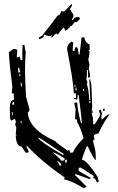

<svg xmlns="http://www.w3.org/2000/svg" viewBox="-20 -884 585 948"><path d="M390.6 43.9Q331.1 6.8 295.9 2L299.8 -7.8Q187.5 -84 111.3 -166V-156.2Q121.1 -141.6 122.1 -133.8L112.3 -128.9Q104.5 -128.9 87.9 -160.2H86.9Q60.5 -160.2 57.6 -214.8H62.5Q61.5 -218.8 58.6 -218.8H57.6L60.5 -252L54.7 -270.5Q58.6 -279.3 58.6 -284.2Q53.7 -293 53.7 -297.9L35.2 -288.1L30.3 -296.9L28.3 -349.6Q28.3 -389.6 48.8 -390.6L47.9 -422.9H38.1L41 -455.1Q27.3 -559.6 23.4 -626L45.9 -641.6H55.7Q64.5 -640.6 65.4 -632.8L62.5 -600.6H66.4L76.2 -605.5Q81.1 -597.7 81.1 -586.9L90.8 -587.9L89.8 -614.3Q89.8 -633.8 91.8 -662.1H100.6L101.6 -658.2Q102.5 -636.7 107.4 -629.9Q103.5 -587.9 103.5 -536.1Q103.5 -492.2 108.4 -407.2L126 -342.8Q122.1 -329.1 117.2 -329.1Q121.1 -246.1 253.9 -186.5Q253.9 -181.6 316.4 -138.7Q316.4 -143.6 321.3 -143.6Q326.2 -134.8 326.2 -129.9L339.8 -130.9Q352.5 -161.1 392.6 -202.1Q376 -257.8 361.3 -280.3L360.4 -293.9Q350.6 -293.9 350.6 -297.9L353.5 -344.7Q347.7 -363.3 346.7 -377L361.3 -377.9Q362.3 -340.8 379.9 -276.4H384.8Q381.8 -311.5 368.2 -415H363.3V-409.2Q363.3 -397.5 360.4 -391.6Q350.6 -395.5 345.7 -395.5V-400.4H355.5L354.5 -423.8L344.7 -422.9Q341.8 -486.3 311.5 -639.6V-643.6Q311.5 -665 333 -678.7L341.8 -673.8L338.9 -641.6L339.8 -631.8L348.6 -632.8V-635.7Q348.6 -651.4 357.4 -651.4Q366.2 -651.4 368.2 -615.2H373L382.8 -699.2L396.5 -700.2Q397.5 -676.8 421.9 -664.1L422.9 -640.6Q422.9 -635.7 418 -635.7Q418 -631.8 420.9 -631.8H422.9Q419.9 -599.6 416 -588.9L421.9 -566.4L418 -543Q424.8 -523.4 424.8 -502L415 -501L414.1 -538.1H409.2V-526.4Q409.2 -504.9 406.2 -491.2Q411.1 -483.4 412.1 -472.7H407.2Q418 -445.3 420.9 -389.6H425.8L420.9 -492.2H424.8L430.7 -469.7L435.5 -358.4Q435.5 -350.6 432.6 -343.8Q437.5 -335 437.5 -330.1Q437.5 -325.2 432.6 -325.2L438.5 -302.7L440.4 -269.5L445.3 -270.5Q452.1 -270.5 475.6 -318.4Q469.7 -326.2 469.7 -340.8L478.5 -341.8Q479.5 -331.1 484.4 -323.2Q480.5 -314.5 480.5 -304.7L481.4 -294.9H485.4Q508.8 -319.3 521.5 -320.3Q493.2 -283.2 465.8 -224.6Q443.4 -222.7 443.4 -210.9Q444.3 -203.1 448.2 -196.3Q439.5 -194.3 439.5 -186.5Q451.2 -144.5 452.1 -127.4Q453.1 -110.4 453.1 -93.8Q444.3 -93.8 413.1 -162.1L408.2 -161.1Q395.5 -132.8 383.8 -95.7Q408.2 -93.8 461.9 -10.7L467.8 11.7L459 17.6Q451.2 -4.9 440.4 -4.9H439.5L443.4 -14.6Q378.9 -57.6 376 -57.6Q367.2 -55.7 367.2 -43Q368.2 -38.1 429.7 -4.9L420.9 0Q357.4 -24.4 349.6 -24.4L350.6 -19.5L408.2 38.1Q400.4 43 390.6 43.9ZM80.1 -526.4 74.2 -549.8H69.3L70.3 -526.4ZM80.1 -507.8V-517.6H75.2L76.2 -507.8ZM87.9 -457 86.9 -475.6H82L83 -457ZM352.5 -456.1 351.6 -465.8 347.7 -464.8V-456.1ZM358.4 -437.5 357.4 -452.1 352.5 -451.2 353.5 -437.5ZM395.5 -434.6 394.5 -444.3H390.6V-434.6ZM49.8 -367.2V-380.9Q41 -379.9 41 -373V-367.2ZM425.8 -376V-385.7L420.9 -384.8V-376ZM39.1 -315.4 43 -316.4V-330.1H38.1ZM488.3 -336.9V-346.7H497.1V-337.9ZM86.9 -276.4V-285.2H82V-276.4ZM293.9 -119.1V-124Q171.9 -206.1 168.9 -206.1L169.9 -201.2Q184.6 -180.7 290 -119.1ZM291 -90.8Q299.8 -91.8 299.8 -100.6Q282.2 -114.3 247.1 -130.9H242.2Q281.2 -96.7 281.2 -90.8ZM309.6 -82V-96.7Q300.8 -94.7 300.8 -87.9V-82ZM273.4 -66.4 283.2 -67.4Q282.2 -79.1 262.7 -89.8L263.7 -85Q273.4 -74.2 273.4 -66.4ZM172.9 -690.4 171.9 -698.2Q178.7 -704.1 186.5 -706.1Q251 -787.1 263.7 -806.6Q272.5 -809.6 275.4 -812.5L283.2 -829.1L296.9 -827.1L334 -864.3L335.9 -859.4Q335.9 -853.5 323.2 -836.9L331.1 -835L332 -826.2Q342.8 -814.5 342.8 -805.7Q342.8 -796.9 334 -789.1L338.9 -784.2Q341.8 -786.1 345.7 -794.9Q358.4 -800.8 365.2 -800.8Q369.1 -800.8 370.6 -799.3Q372.1 -797.9 373.5 -795.9Q375 -793.9 375 -792Q375 -789.1 366.7 -781.7Q358.4 -774.4 355.5 -774.4Q352.5 -774.4 350.6 -776.4L334 -756.8L325.2 -752.9L326.2 -752Q326.2 -750 304.7 -731.4Q301.8 -733.4 294.9 -749Q279.3 -733.4 266.6 -714.8L262.7 -712.9L261.7 -719.7Q258.8 -716.8 250 -713.9Q241.2 -701.2 236.3 -697.3L231.4 -702.1L238.3 -707L235.4 -710Q231.4 -706.1 223.6 -706.1Q213.9 -706.1 198.2 -712.9Q195.3 -710 195.3 -707L196.3 -702.1Q188.5 -694.3 172.9 -690.4Z"/></svg>

Font: Blackcraft
Style: Regular
Weight: 400
Designer: GGBotNet
Foundry: GGBotNet
Version: 1.00